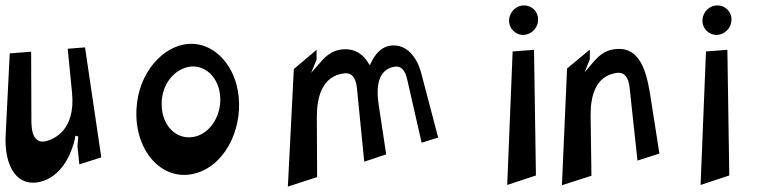

<svg xmlns="http://www.w3.org/2000/svg" viewBox="-41 -719 2825 709"><path d="M-20 -223C-27 -100 26 -20 119 -51C198 -78 227 -169 235 -204C237 -213 237 -218 237 -218L248 -215L245 -179L252 -112L333 -138L273 -544L209 -539L225 -377C239 -235 155 -205 130 -198C94 -189 76 -214 75 -266L74 -528L-5 -522Z M463 -317C454 -157 565 -39 691 -82C802 -120 860 -263 837 -385C818 -491 741 -563 655 -557C561 -550 470 -451 463 -317ZM556 -334C555 -409 605 -466 662 -473C714 -479 762 -438 771 -373C781 -303 742 -231 681 -215C615 -198 556 -251 556 -334Z M1022 -30 1130 -65 1129 -288C1129 -357 1147 -438 1229 -448C1257 -452 1273 -433 1277 -394L1304 -122L1385 -149L1357 -335C1348 -396 1353 -464 1418 -473C1440 -476 1456 -459 1463 -424L1516 -192L1577 -211L1515 -447C1498 -512 1459 -555 1406 -551C1368 -548 1345 -521 1328 -485L1325 -478L1320 -485C1300 -519 1269 -540 1227 -537C1178 -533 1156 -505 1130 -475L1108 -450L1128 -499V-535L1044 -464Z M1832 -36 1938 -71 1931 -535 1852 -529ZM1839 -646C1837 -614 1863 -589 1893 -590C1923 -592 1947 -617 1946 -648C1946 -677 1922 -699 1895 -699C1867 -700 1841 -677 1839 -646Z M2034 -35 2143 -70 2140 -290C2139 -360 2156 -439 2237 -450C2265 -453 2280 -434 2284 -395L2313 -126L2394 -152L2365 -337C2351 -432 2333 -546 2235 -538C2186 -534 2164 -506 2139 -477L2118 -452L2137 -500V-536L2053 -466Z M2546 -36 2652 -71 2645 -535 2566 -529ZM2553 -646C2551 -614 2577 -589 2607 -590C2637 -592 2661 -617 2660 -648C2660 -677 2636 -699 2609 -699C2581 -700 2555 -677 2553 -646Z"/></svg>

Font: Charger Slice
Style: Regular
Weight: 400
Designer: Jasper
Foundry: Cannot Into Space Fonts
Version: Version 1.1